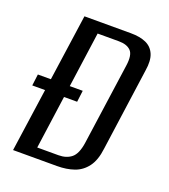

<svg xmlns="http://www.w3.org/2000/svg" viewBox="-113 -674 665 756"><g transform="rotate(20 219.0 -295.5)"><path d="M28 0 112 -591H306Q345 -591 370.5 -579.5Q396 -568 407 -542Q418 -516 411 -473L363 -128Q357 -78 336 -50Q315 -22 283.5 -11Q252 0 212 0ZM12 -265 18 -313H206L200 -265ZM114 -42H203Q236 -42 257 -59Q278 -76 285 -123L333 -464Q340 -511 323.5 -528Q307 -545 273 -545H184Z"/></g></svg>

Font: Alumni Sans Medium
Style: Italic
Weight: 500
Italic angle: -8°
Designer: Robert E. Leuschke
Foundry: Robert E. Leuschke
Version: Version 1.016